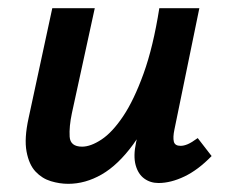

<svg xmlns="http://www.w3.org/2000/svg" viewBox="-20 -441 559 470"><path d="M147 9Q126 9 104.5 2.5Q83 -4 67 -21Q51 -38 45 -70Q39 -102 50 -152L108 -421H212L156 -164Q149 -131 150.5 -106.5Q152 -82 181 -82Q202 -82 228.5 -99.5Q255 -117 281.5 -156.5Q308 -196 331.5 -261Q355 -326 370 -421H429Q406 -303 374.5 -220.5Q343 -138 306 -87.5Q269 -37 229 -14Q189 9 147 9ZM368 7Q348 7 333 -4Q318 -15 312 -37Q306 -59 313 -92L383 -421H468L407 -124Q403 -105 405.5 -94.5Q408 -84 422 -84Q430 -84 439.5 -88Q449 -92 464 -103L498 -59Q465 -25 431.5 -9Q398 7 368 7Z"/></svg>

Font: Ysabeau Office
Style: Bold Italic
Weight: 700
Italic angle: -12°
Designer: Christian Thalmann (Catharsis Fonts)
Version: Version 2.001;gftools[0.9.30]; featfreeze: tnum,lnum,ss02